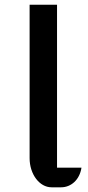

<svg xmlns="http://www.w3.org/2000/svg" viewBox="-20 -797 373 817"><path d="M106 -124C106 -55.7 147.9 0 199.2 0H240.2C281.7 0 318.8 -31.2 326.7 -83.5H222.7V-776.9H106Z"/></svg>

Font: Atomic Age
Style: Regular
Weight: 400
Designer: James Grieshaber
Foundry: James Grieshaber
Version: Version 1.002